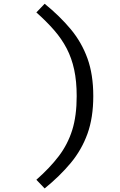

<svg xmlns="http://www.w3.org/2000/svg" viewBox="-20 -882 655 1045"><path d="M397.4 -359Q397.4 -439.5 383.8 -502.6Q370.3 -565.6 343.1 -617.9Q315.9 -670.3 274.6 -717.7Q233.3 -765.1 177.9 -814.4L223.1 -861.5Q306.2 -793.8 365.4 -722.6Q424.6 -651.3 456.2 -563.6Q487.7 -475.9 487.7 -359Q487.7 -242.1 456.2 -154.4Q424.6 -66.7 365.4 4.6Q306.2 75.9 223.1 143.6L177.9 96.4Q251.3 31.8 300 -32.3Q348.7 -96.4 373.1 -174.1Q397.4 -251.8 397.4 -359Z"/></svg>

Font: FiraCode Nerd Font
Style: Regular
Weight: 400
Designer: Carrois Corporate, Edenspiekermann AG, Nikita Prokopov
Foundry: Carrois Corporate, Edenspiekermann AG, Nikita Prokopov
Version: Version 6.002;Nerd Fonts 3.4.0